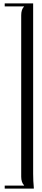

<svg xmlns="http://www.w3.org/2000/svg" viewBox="-20 -930 252 1141"><path d="M8 -910H177V103Q177 146 181 186V191H8V173H123V171Q106 154 106 120V-839Q106 -874 123 -891V-892H8Z"/></svg>

Font: FoglihtenNo06
Style: Regular
Weight: 500
Designer: gluk (gluksza@wp.pl)
Foundry: gluk (gluksza@wp.pl)
Version: Version 0.76